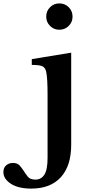

<svg xmlns="http://www.w3.org/2000/svg" viewBox="-173 -850 524 1130"><path d="M99 -752Q99 -785 121.5 -807.5Q144 -830 176 -830Q209 -830 231.5 -807.5Q254 -785 254 -752Q254 -720 231.5 -697.5Q209 -675 176 -675Q144 -675 121.5 -697.5Q99 -720 99 -752ZM11 260Q-65 260 -109 231.5Q-153 203 -153 163Q-153 137 -136.5 123Q-120 109 -97 109Q-71 109 -58 123.5Q-45 138 -36 152Q-24 171 -10 189Q4 207 35 207Q70 207 88.5 177.5Q107 148 107 78V-290Q107 -390 99 -427Q94 -451 77.5 -459.5Q61 -468 14 -468V-502L246 -540V2Q246 126 185 193Q124 260 11 260Z"/></svg>

Font: Libre Baskerville
Style: Bold
Weight: 700
Designer: Pablo Impallari, Rodrigo Fuenzalida
Foundry: Pablo Impallari, Rodrigo Fuenzalida
Version: Version 1.051; ttfautohint (v1.8.4.7-5d5b)